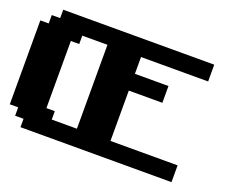

<svg xmlns="http://www.w3.org/2000/svg" viewBox="-134 -1109 1643 1344"><g transform="rotate(20 687.5 -437.5)"><path d="M125 0H1250V-125H750V-500H1000V-625H750V-750H1250V-875H125V-812.5H62.5V-750H0V-125H62.5V-62.5H125ZM500 -125H312.5V-187.5H250V-687.5H312.5V-750H500Z"/></g></svg>

Font: Faithful 32x
Style: Bold
Weight: 400
Foundry: Faithful Resource Pack
Version: Version 1.0; January 27, 2023